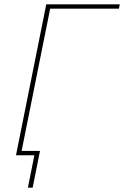

<svg xmlns="http://www.w3.org/2000/svg" viewBox="-20 -718 574 888"><path d="M54 0 194 -698H534L530 -678H212L80 -20H165L131 150H109L139 0Z"/></svg>

Font: IBM Plex Sans Thin
Style: Italic
Weight: 250
Italic angle: -11.31°
Designer: Mike Abbink, Paul van der Laan, Pieter van Rosmalen
Foundry: Bold Monday
Version: Version 3.201